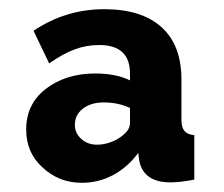

<svg xmlns="http://www.w3.org/2000/svg" viewBox="-20 -734 487 418"><path d="M281 -401 283 -385Q292 -337 351 -337Q373 -337 403 -343V-440Q375 -441 375 -472V-561Q375 -636 331.5 -675Q288 -714 207 -714Q123 -714 53 -667L87 -596Q117 -617 142.5 -626.5Q168 -636 196 -636Q263 -636 263 -574V-559Q233 -574 187 -574Q123 -574 79 -540Q37 -507 37 -452Q37 -402 72 -370Q108 -336 158 -336Q194 -336 225.5 -352.5Q257 -369 281 -401ZM143 -462Q143 -484 160.5 -497.5Q178 -511 206 -511Q237 -511 263 -499V-466Q263 -452 248 -440Q238 -431 222.5 -425Q207 -419 191 -419Q171 -419 157 -431.5Q143 -444 143 -462Z"/></svg>

Font: RT Raleway ExtraBold
Style: Regular
Weight: 400
Designer: Matt McInerney, Pablo Impallari, Rodrigo Fuenzalida — Edited by Milan Moffatt in April 2016
Foundry: Matt McInerney, Pablo Impallari, Rodrigo Fuenzalida — Edited by Milan Moffatt in April 2016
Version: Version 3.001